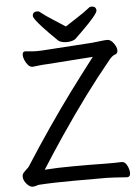

<svg xmlns="http://www.w3.org/2000/svg" viewBox="-60 -942 720 995"><g transform="rotate(-5 300.0 -444.5)"><path d="M470 -892Q478 -886 478 -874Q478 -855 390 -769Q370 -750 358 -738Q351 -731 337.5 -727.5Q324 -724 310.5 -724Q297 -724 286 -727Q274 -730 268 -735Q229 -772 190 -814Q171 -835 159 -851Q147 -867 147 -874Q147 -886 155 -892Q161 -896 171 -896Q181 -896 188 -889Q213 -869 246.5 -848Q280 -827 313 -805Q346 -827 379 -848Q412 -869 437 -889Q444 -896 454 -896Q464 -896 470 -892ZM249 -243Q189 -154 139 -75Q207 -80 286 -80H374Q422 -80 456 -79H502Q524 -79 539 -80H540Q557 -80 567.5 -59Q578 -38 578 -21Q578 1 561 1H560Q494 -4 457 -5H292Q182 -5 104 0Q96 1 87.5 4Q79 7 69 7Q54 7 38 -11.5Q22 -30 22 -49Q22 -55 23 -59Q27 -69 40 -80.5Q53 -92 57 -97Q185 -297 311 -468Q371 -549 438 -636L199 -619Q175 -618 155 -615.5Q135 -613 124 -612H123Q110 -612 99.5 -624Q89 -636 83 -651Q77 -666 77 -677Q77 -695 91 -695H93Q95 -695 114.5 -693Q134 -691 148 -691Q174 -691 198 -693L440 -709Q462 -711 484.5 -714Q507 -717 520 -717Q538 -717 553 -696Q568 -675 568 -659Q568 -644 557 -639Q546 -636 537.5 -628.5Q529 -621 522 -612Q391 -453 249 -243Z"/></g></svg>

Font: Moon Stars Kai HW
Style: Bold
Weight: 700
Designer: GuiWonder
Version: Version 1.101